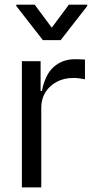

<svg xmlns="http://www.w3.org/2000/svg" viewBox="-20 -810 408 830"><path d="M74.6 0V-545.5H155.5V-416.9H161.2Q175.1 -488.3 212.7 -521.1Q250.4 -554 303.3 -554Q313.9 -554 326 -553.6Q338.1 -553.3 347.3 -552.6V-467.3Q339.8 -469.1 325.1 -471.1Q310.4 -473 296.2 -473Q256.7 -473 225.3 -456.3Q193.9 -439.6 176.1 -410.7Q158.4 -381.7 158.4 -345.2V0ZM130 -789.8 203.8 -690.3 277.7 -789.8H357.2V-784.1L242.2 -636.4H165.5L50.4 -784.1V-789.8Z"/></svg>

Font: Riot Sans
Style: Regular
Weight: 400
Designer: Rasmus Andersson
Foundry: rsms
Version: Version 3.005